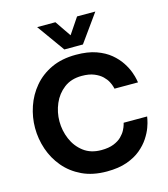

<svg xmlns="http://www.w3.org/2000/svg" viewBox="-139 -1090 1059 1208"><g transform="rotate(-15 390.0 -485.5)"><path d="M346 -801 217 -981H336L407 -877L477 -981H596L467 -801ZM407 10Q315 10 246.5 -22.5Q178 -55 132 -109.5Q86 -164 63 -232Q40 -300 40 -371Q40 -441 63 -509Q86 -577 132 -631.5Q178 -686 246.5 -718Q315 -750 407 -750Q484 -750 538.5 -730.5Q593 -711 629.5 -680.5Q666 -650 688.5 -615.5Q711 -581 722 -550.5Q733 -520 736.5 -500.5Q740 -481 740 -481H587Q587 -481 583.5 -494.5Q580 -508 570 -527.5Q560 -547 540.5 -566Q521 -585 488.5 -598.5Q456 -612 408 -612Q339 -612 292.5 -576.5Q246 -541 222.5 -486Q199 -431 199 -371Q199 -311 222.5 -255.5Q246 -200 292.5 -164.5Q339 -129 408 -129Q456 -129 488.5 -142Q521 -155 540.5 -174.5Q560 -194 570 -213.5Q580 -233 583.5 -246Q587 -259 587 -259H740Q740 -259 736.5 -239.5Q733 -220 722 -189.5Q711 -159 688.5 -124.5Q666 -90 629.5 -59.5Q593 -29 538.5 -9.5Q484 10 407 10Z"/></g></svg>

Font: Be Vietnam Pro
Style: Bold
Weight: 700
Designer: Lam Bao, Tony Le, Vietanh Nguyen
Foundry: Yellow Type Foundry
Version: Version 1.002; ttfautohint (v1.8.3)